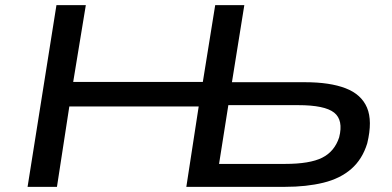

<svg xmlns="http://www.w3.org/2000/svg" viewBox="-20 -725 1522 745"><path d="M87 0 199 -705H313L264 -407H767L815 -705H928L880 -406H1163Q1260 -406 1321 -382.5Q1382 -359 1404 -307.5Q1426 -256 1405 -169Q1386 -107 1343 -69.5Q1300 -32 1234.5 -16Q1169 0 1086 0H703L751 -312H249L201 0ZM830 -89H1086Q1182 -89 1230 -113Q1278 -137 1296 -192Q1313 -259 1276.5 -288Q1240 -317 1137 -317H866Z"/></svg>

Font: Nunito Sans 7pt Expanded Medium
Style: Italic
Weight: 500
Width: 7
Italic angle: -9°
Designer: Vernon Adams
Foundry: Vernon Adams
Version: Version 3.101;gftools[0.9.27]